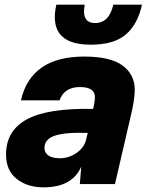

<svg xmlns="http://www.w3.org/2000/svg" viewBox="-20 -791 630 825"><path d="M342 -548Q454 -548 506.5 -509.5Q559 -471 559 -405Q559 -362 541 -289L474 0H323L329 -75Q291 14 166 14Q98 14 52 -22Q6 -58 6 -127Q6 -230 96 -278.5Q186 -327 380 -323L383 -335Q388 -362 388 -373Q388 -417 324 -417Q256 -417 236 -360H70Q113 -548 342 -548ZM171 -155Q171 -135 188 -123Q205 -111 237 -111Q276 -111 309 -134Q342 -157 350 -191L357 -220Q257 -223 214 -207.5Q171 -192 171 -155ZM222 -771H344Q329 -692 389 -692Q449 -692 467 -771H590Q572 -687 521 -643Q470 -599 369 -599Q184 -599 222 -771Z"/></svg>

Font: Nacelle Heavy
Style: Italic
Weight: 800
Italic angle: -12°
Designer: Sora Sagano
Foundry: Sora Sagano
Version: Version 1.000;FEAKit 1.0